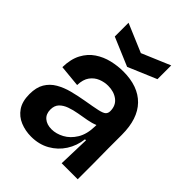

<svg xmlns="http://www.w3.org/2000/svg" viewBox="-213 -829 948 948"><g transform="rotate(45 261.5 -355.0)"><path d="M176 14Q136 14 100.5 -0.5Q65 -15 43.5 -46.5Q22 -78 22 -129Q22 -176 40 -206Q58 -236 89 -254Q120 -272 158.5 -282Q197 -292 238 -299Q292 -308 319 -314Q346 -320 355 -328.5Q364 -337 364 -352Q364 -391 336.5 -412Q309 -433 268 -433Q242 -433 217 -423Q192 -413 175 -390Q158 -367 157 -327L43 -338Q44 -395 64.5 -433.5Q85 -472 118.5 -494.5Q152 -517 192 -526.5Q232 -536 271 -536Q375 -536 431 -478.5Q487 -421 487 -309V-213Q488 -160 488 -106.5Q488 -53 488 0H376Q377 -41 378.5 -81Q380 -121 381 -165H374Q368 -115 342 -74.5Q316 -34 273.5 -10Q231 14 176 14ZM222 -83Q254 -83 286.5 -100.5Q319 -118 341 -154Q363 -190 364 -246V-255Q343 -246 315.5 -241Q288 -236 259 -231Q230 -226 205 -217Q180 -208 164.5 -192Q149 -176 149 -148Q149 -117 169 -100Q189 -83 222 -83ZM119 -724 268 -661 417 -724V-628L268 -565L119 -628Z"/></g></svg>

Font: Bricolage Grotesque 48pt SemiBold
Style: Regular
Weight: 600
Designer: Mathieu Triay
Foundry: Atelier Triay
Version: Version 1.000; ttfautohint (v1.8.4.7-5d5b);gftools[0.9.32]